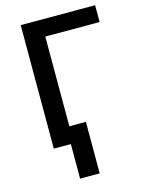

<svg xmlns="http://www.w3.org/2000/svg" viewBox="-134 -793 808 1072"><g transform="rotate(-15 270.5 -257.0)"><path d="M192.4 0H93.8V-713.9H523.9V-616.7H210V-98.1H305.7V199.7H192.4Z"/></g></svg>

Font: Viking Open Sans Light
Style: Bold
Weight: 600
Foundry: Ascender Corporation
Version: Version 2.001